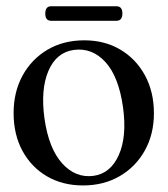

<svg xmlns="http://www.w3.org/2000/svg" viewBox="-20 -570 524 600"><path d="M243.5 -444Q307 -444 356 -415Q405 -386 433 -334.5Q461 -283 461 -216Q461 -150.5 432.5 -99.5Q404 -48.5 354 -19.5Q304 9.5 239.5 9.5Q175.5 9.5 126.8 -19Q78 -47.5 50.2 -98.5Q22.5 -149.5 22.5 -216.5Q22.5 -282.5 50.5 -333.8Q78.5 -385 128.2 -414.5Q178 -444 243.5 -444ZM272.5 -20.5Q325.5 -28 351.2 -85.5Q377 -143 364.5 -234.5Q351 -330.5 309.5 -376Q268 -421.5 211 -414Q156 -406.5 131.2 -348.2Q106.5 -290 119 -199.5Q132.5 -105.5 174.5 -59.2Q216.5 -13 272.5 -20.5ZM121.5 -527.5Q121.5 -550.5 140 -550.5H343.5Q362.5 -550.5 362.5 -528Q362.5 -505 343.5 -505H140Q121.5 -505 121.5 -527.5Z"/></svg>

Font: Fraunces 144pt S050
Style: Regular
Weight: 400
Version: Version 1.000; ttfautohint (v1.8.3)